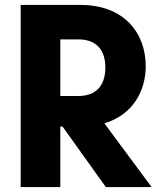

<svg xmlns="http://www.w3.org/2000/svg" viewBox="-20 -760 679 780"><path d="M64 0H225V-246H234L410 0H596L404 -259C521 -294 572 -392 572 -491C572 -627 483 -740 307 -740H64ZM225 -370V-600H298C373 -600 408 -555 408 -486C408 -415 373 -370 298 -370Z"/></svg>

Font: Malmofest
Style: Bold
Weight: 700
Designer: Jonny Pinhorn (Poppins), Kolossal
Version: Version 1.004;Glyphs 3.1.2 (3151)